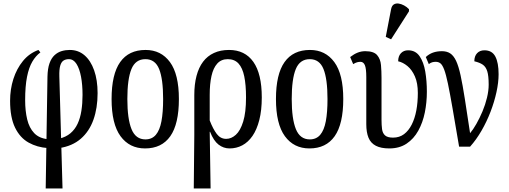

<svg xmlns="http://www.w3.org/2000/svg" viewBox="-20 -828 2872 1084"><path d="M238 236 248 -395Q249 -441 259.5 -470.5Q270 -500 288 -516.5Q306 -533 328 -539.5Q350 -546 374 -546Q422 -546 457 -516Q492 -486 511.5 -431Q531 -376 531 -302Q531 -218 507.5 -152Q484 -86 436 -44.5Q388 -3 315 8L314 -45Q352 -54 377.5 -75.5Q403 -97 418 -129Q433 -161 439.5 -202.5Q446 -244 446 -292Q446 -349 437.5 -394.5Q429 -440 412 -467Q395 -494 369 -494Q351 -494 338.5 -486Q326 -478 320 -457Q314 -436 315 -397L333 236ZM250 8Q190 4 141.5 -23Q93 -50 65 -107.5Q37 -165 37 -259Q37 -324 55.5 -382Q74 -440 109.5 -483.5Q145 -527 197 -546L208 -532Q182 -513 162.5 -480Q143 -447 132.5 -394Q122 -341 122 -262Q122 -202 133.5 -154Q145 -106 173 -76.5Q201 -47 251 -42Z M799 10Q711 10 660.5 -59Q610 -128 610 -269Q610 -409 658.5 -477.5Q707 -546 802 -546Q889 -546 939.5 -477.5Q990 -409 990 -269Q990 -128 941.5 -59Q893 10 799 10ZM801 -41Q838 -41 860 -67Q882 -93 891.5 -143.5Q901 -194 901 -269Q901 -382 878.5 -438Q856 -494 801 -494Q745 -494 722 -438Q699 -382 699 -269Q699 -157 722.5 -99Q746 -41 801 -41Z M1074 236 1077 -66V-291Q1077 -352 1089.5 -399.5Q1102 -447 1126.5 -479.5Q1151 -512 1188 -529Q1225 -546 1273 -546Q1363 -546 1410.5 -478.5Q1458 -411 1458 -278Q1458 -205 1444 -150.5Q1430 -96 1405.5 -60.5Q1381 -25 1348 -7.5Q1315 10 1276 10Q1242 10 1214 -11.5Q1186 -33 1166 -84H1164L1169 236ZM1257 -44Q1286 -44 1311.5 -67Q1337 -90 1353 -141.5Q1369 -193 1369 -278Q1369 -349 1359 -397Q1349 -445 1326.5 -469.5Q1304 -494 1266 -494Q1229 -494 1206.5 -469Q1184 -444 1174 -399Q1164 -354 1164 -293V-148Q1183 -99 1204 -71.5Q1225 -44 1257 -44Z M1727 10Q1639 10 1588.5 -59Q1538 -128 1538 -269Q1538 -409 1586.5 -477.5Q1635 -546 1730 -546Q1817 -546 1867.5 -477.5Q1918 -409 1918 -269Q1918 -128 1869.5 -59Q1821 10 1727 10ZM1729 -41Q1766 -41 1788 -67Q1810 -93 1819.5 -143.5Q1829 -194 1829 -269Q1829 -382 1806.5 -438Q1784 -494 1729 -494Q1673 -494 1650 -438Q1627 -382 1627 -269Q1627 -157 1650.5 -99Q1674 -41 1729 -41Z M2178 10Q2131 10 2102 -5Q2073 -20 2060.5 -50.5Q2048 -81 2048 -127V-393Q2048 -441 2040 -460Q2032 -479 2015 -479Q2006 -479 1996.5 -476.5Q1987 -474 1974 -466L1957 -506Q1979 -523 1999.5 -531Q2020 -539 2042 -539Q2090 -539 2109 -517Q2128 -495 2131 -460.5Q2134 -426 2134 -388V-151Q2134 -122 2137 -99Q2140 -76 2154 -63.5Q2168 -51 2199 -51Q2235 -51 2261 -70.5Q2287 -90 2304.5 -124.5Q2322 -159 2330.5 -204.5Q2339 -250 2339 -303Q2339 -359 2322.5 -396.5Q2306 -434 2280.5 -455Q2255 -476 2228 -482Q2228 -511 2243.5 -527.5Q2259 -544 2284 -544Q2326 -544 2349 -510.5Q2372 -477 2381 -424Q2390 -371 2390 -310Q2390 -250 2378.5 -193Q2367 -136 2341.5 -90Q2316 -44 2275.5 -17Q2235 10 2178 10ZM2188 -606 2158 -620 2188 -776Q2192 -796 2203.5 -803Q2215 -810 2230 -808Q2245 -806 2261 -797.5Q2277 -789 2289 -776V-764Z M2572 0Q2550 -130 2535 -216.5Q2520 -303 2509 -355.5Q2498 -408 2488 -434.5Q2478 -461 2467 -470Q2456 -479 2440 -479Q2430 -479 2420.5 -476.5Q2411 -474 2401 -466L2384 -506Q2402 -523 2424.5 -531Q2447 -539 2475 -539Q2503 -539 2522 -526.5Q2541 -514 2555 -484.5Q2569 -455 2580.5 -402Q2592 -349 2604.5 -269Q2617 -189 2634 -76Q2651 -96 2669.5 -128.5Q2688 -161 2704 -199Q2720 -237 2729.5 -276.5Q2739 -316 2739 -350Q2739 -400 2731 -425.5Q2723 -451 2705.5 -463Q2688 -475 2658 -482Q2658 -511 2673.5 -527.5Q2689 -544 2715 -544Q2758 -544 2776.5 -509Q2795 -474 2795 -409Q2795 -363 2783 -308Q2771 -253 2749.5 -197Q2728 -141 2698.5 -90Q2669 -39 2634 0Z"/></svg>

Font: Noto Serif ExtraCondensed
Style: Regular
Weight: 400
Width: 2
Designer: Monotype Design Team
Foundry: Monotype Imaging Inc.
Version: Version 2.013